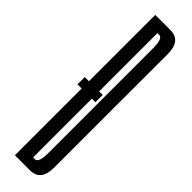

<svg xmlns="http://www.w3.org/2000/svg" viewBox="-242 -664 653 653"><g transform="rotate(45 84.5 -337.5)"><path d="M12 -321H98V-356H12ZM32 0H104.5Q156 0 156 -63.8Q156 -127.5 156 -337Q156 -547 156.2 -611Q156.5 -675 104.5 -675H32ZM81 -38.5V-636.5H89.5Q107 -636.5 107 -590Q107 -543.5 107 -337Q107 -131.5 107 -85Q107 -38.5 89.5 -38.5Z"/></g></svg>

Font: Anybody UltraCondensed Light
Style: Regular
Weight: 300
Width: 1
Version: Version 1.113;gftools[0.9.25]